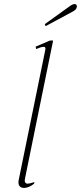

<svg xmlns="http://www.w3.org/2000/svg" viewBox="-20 -917 399 947"><path d="M201 -798 322 -885Q338 -897 348 -897Q354 -897 357 -893Q360 -889 359 -883Q357 -869 339 -860L205 -788ZM71 -18Q71 -24 72 -28L204 -674V-678Q204 -686 195 -686Q183 -686 158 -675L156 -687L226 -717H242L104 -40Q102 -30 102 -27Q102 -11 117 -11Q124 -11 150 -19L148 -11Q136 -1 123 4.5Q110 10 99 10Q86 10 78.5 3Q71 -4 71 -18Z"/></svg>

Font: Taviraj Thin
Style: Italic
Weight: 250
Italic angle: -12°
Designer: Katatrad Team
Foundry: CadsonDemak
Version: Version 1.001